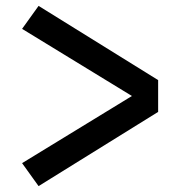

<svg xmlns="http://www.w3.org/2000/svg" viewBox="-20 -666 640 652"><path d="M111 -34 55 -112 428 -340 55 -568 111 -646 517 -394V-286Z"/></svg>

Font: Iosevka Aile Semibold
Style: Regular
Weight: 600
Designer: Belleve Invis
Foundry: Belleve Invis
Version: Version 31.1.0; ttfautohint (v1.8.4)